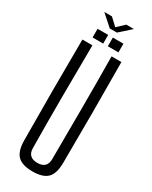

<svg xmlns="http://www.w3.org/2000/svg" viewBox="-255 -1054 879 1113"><g transform="rotate(30 184.5 -497.5)"><path d="M185 7Q116 7 85.5 -23Q55 -53 54 -123Q51 -461 54 -800H121Q119 -631 118.5 -456.5Q118 -282 120 -113Q120 -50 185 -50Q249 -50 249 -113Q250 -282 250.5 -456.5Q251 -631 249 -800H315Q318 -461 315 -123Q314 -53 284 -23Q254 7 185 7ZM201 -840V-898H272V-840ZM99 -840V-898H170V-840ZM84 -1002H135L183 -957L231 -1002H282L207 -935H159Z"/></g></svg>

Font: Big Shoulders Display
Style: Regular
Weight: 400
Designer: Patric King
Foundry: XO Type Co
Version: Version 1.000; ttfautohint (v1.8.2)